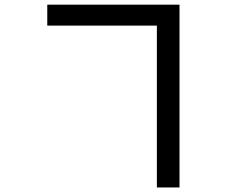

<svg xmlns="http://www.w3.org/2000/svg" viewBox="-20 -763 996 833"><path d="M660.6 -651.9H185.1V-742.7H758.8V50.3H660.6Z"/></svg>

Font: Karasuma Gothic
Style: Regular
Weight: 500
Designer: Rasmus Andersson / Ryoko Nishizuka
Foundry: Genbu
Version: Version 1.00